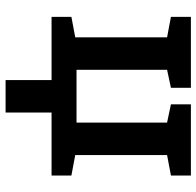

<svg xmlns="http://www.w3.org/2000/svg" viewBox="-28 -540 743 728"><g transform="rotate(90 344.0 -176.5)"><path d="M284.2 174.3V0H44.4V-75.2L122.1 -89.8V-438L44.4 -452.6V-528.3H313.5V-452.6L245.1 -438V-94.7H445.3V-438L376 -452.6V-528.3H646V-452.6L568.4 -438V-89.8L646 -75.2V0H407.2V174.3Z"/></g></svg>

Font: Roboto Slab Medium
Style: Regular
Weight: 500
Designer: Google
Version: Version 2.001; ttfautohint (v1.8.3)